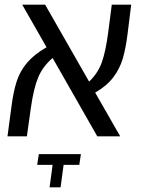

<svg xmlns="http://www.w3.org/2000/svg" viewBox="-20 -583 604 821"><path d="M387 -187 494 0H396L205 -335Q163 -299 143.5 -252.5Q124 -206 112 -122L95 0H12L29 -127Q37 -191 51.5 -235.5Q66 -280 96.5 -315.5Q127 -351 179 -381L75 -563H173L361 -234Q398 -269 415 -315.5Q432 -362 443 -447L458 -563H541L526 -442Q518 -376 505 -332.5Q492 -289 464.5 -252.5Q437 -216 387 -187ZM205 122H139L146 76H326L319 122H252L239 218H192Z"/></svg>

Font: FiraGO Book
Style: Italic
Weight: 350
Italic angle: -8°
Designer: bBox Type GmbH
Foundry: bBox Type GmbH
Version: Version 1.001